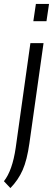

<svg xmlns="http://www.w3.org/2000/svg" viewBox="-37 -720 270 979"><path d="M213 -700 200 -612H133L146 -700ZM-17 204Q26 150 43 34L118 -500H185L113 10Q101 96 78.5 147Q56 198 16 239Z"/></svg>

Font: Gudea
Style: Italic
Weight: 400
Version: Version 1.002